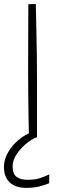

<svg xmlns="http://www.w3.org/2000/svg" viewBox="-26 -680 322 952"><path d="M218 185V228.5Q197 237.5 169 244.5Q141 251.5 102 251.5Q68 251.5 43.5 239.2Q19 227 6.2 203.8Q-6.5 180.5 -6.5 148.5Q-6.5 121.5 4.2 95.8Q15 70 33.2 47.2Q51.5 24.5 75.2 6.5Q99 -11.5 125 -22.5L157.5 0Q129.5 10.5 101.5 34.2Q73.5 58 55 87.2Q36.5 116.5 36.5 145Q36.5 183 56.5 197.2Q76.5 211.5 110 211.5Q145.5 211.5 168 204.5Q190.5 197.5 218 185ZM157.5 0Q154.5 0 146 -0.2Q137.5 -0.5 129 -1Q120.5 -1.5 117.5 -2Q116.5 -42.5 115.5 -100.2Q114.5 -158 114 -218Q113.5 -278 113.5 -324.5Q113.5 -387 113.8 -472.5Q114 -558 114.5 -658.5Q117 -659 121.5 -659.2Q126 -659.5 131.2 -659.8Q136.5 -660 141.8 -660Q147 -660 151.5 -660Q153 -591 154.5 -522.5Q156 -454 156.8 -394.2Q157.5 -334.5 157.5 -291.5Q157.5 -275 157.5 -242.8Q157.5 -210.5 157.5 -171.8Q157.5 -133 157.5 -96.2Q157.5 -59.5 157.5 -33.2Q157.5 -7 157.5 0Z"/></svg>

Font: Grandstander Thin Thin
Style: Regular
Weight: 250
Version: Version 1.200